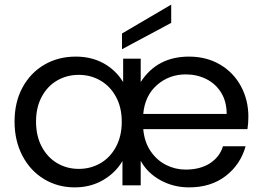

<svg xmlns="http://www.w3.org/2000/svg" viewBox="-20 -802 1140 831"><path d="M1055 -297Q1055 -268 1051 -243H600Q605 -187 632 -147.5Q659 -108 699 -88Q739 -68 783 -68Q847 -68 889 -95.5Q931 -123 945 -169H1043Q1021 -90 957 -40.5Q893 9 798 9Q731 9 674.5 -22Q618 -53 589 -106V0H510V-105Q480 -54 426 -22.5Q372 9 303 9Q230 9 170.5 -27Q111 -63 77 -128Q43 -193 43 -276Q43 -360 77.5 -423.5Q112 -487 172 -522Q232 -557 308 -557Q375 -557 427.5 -528.5Q480 -500 513 -447V-548H589V-447Q660 -557 798 -557Q874 -557 932.5 -522.5Q991 -488 1023 -428.5Q1055 -369 1055 -297ZM961 -309Q961 -362 937.5 -400.5Q914 -439 873.5 -459.5Q833 -480 784 -480Q712 -480 659.5 -434Q607 -388 600 -309ZM321 -71Q372 -71 414.5 -95.5Q457 -120 482 -166.5Q507 -213 507 -275Q507 -337 482 -383Q457 -429 414.5 -453.5Q372 -478 321 -478Q270 -478 228 -454Q186 -430 161 -384Q136 -338 136 -276Q136 -213 161 -166.5Q186 -120 228 -95.5Q270 -71 321 -71ZM721 -703 508 -589V-657L721 -782Z"/></svg>

Font: Fz Poppins
Style: Regular
Weight: 400
Designer: Ninad Kale (Devanagari), Jonny Pinhorn (Latin)
Foundry: Indian Type Foundry
Version: Vit hóa bi Vntype.Com & FontZin.Com